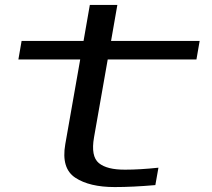

<svg xmlns="http://www.w3.org/2000/svg" viewBox="-20 -751 858 778"><path d="M445 7Q342.5 7 285 -31Q227.5 -69 244.5 -166.5L305 -510H54.5L67.5 -585H318.5L344 -731H455.5L430 -585H789L776 -510H416.5L361 -194.5Q347.5 -117.5 380.5 -90.2Q413.5 -63 487.5 -63.5Q547 -63.5 622 -71.5L609.5 -1Q517.5 7 445 7Z"/></svg>

Font: Anybody UltraExpanded Regular
Style: Italic
Weight: 400
Width: 9
Italic angle: -10°
Designer: Tyler Finck
Foundry: Etcetera Type Company
Version: Version 1.010; ttfautohint (v1.8.3) -l 8 -r 50 -G 200 -x 14 